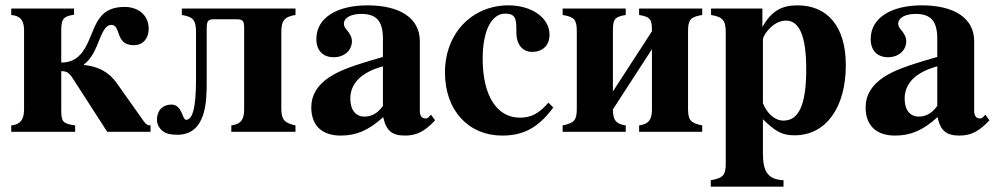

<svg xmlns="http://www.w3.org/2000/svg" viewBox="-20 -493 3732 718"><path d="M257 -461H22V-437C56 -434 70 -417 70 -379V-84C70 -45 55 -27 22 -24V0H261V-24C214 -31 209 -37 209 -84V-227C232 -227 240 -219 254 -197L381 0H543V-24C532 -24 527 -27 518 -39L416 -183C388 -223 347 -245 294 -250V-252C318 -270 333 -299 343 -323C354 -347 368 -400 396 -400C434 -400 409 -324 480 -324C519 -324 536 -354 536 -385C536 -436 498 -467 446 -467C388 -467 361 -443 342 -409C310 -350 299 -259 209 -259V-376C209 -419 214 -432 257 -438Z M660 -461V-437C704 -430 713 -416 713 -372V-204C713 -141 711 -45 676 -45C661 -45 662 -102 621 -102C591 -102 567 -83 567 -44C567 -30 574 -15 587 -4C600 7 619 11 643 11C751 11 753 -114 753 -184V-387C753 -416 759 -421 782 -421H861C889 -421 893 -416 893 -387V-84C893 -47 882 -29 845 -24V0H1085V-24C1044 -33 1032 -45 1032 -87V-372C1032 -415 1042 -430 1085 -437V-461Z M1412 -97C1390 -66 1366 -57 1342 -57C1312 -57 1290 -80 1290 -124C1290 -182 1332 -223 1412 -245ZM1592 -64 1582 -54C1579 -51 1576 -50 1571 -50C1557 -50 1550 -61 1550 -78V-339C1550 -425 1476 -473 1354 -473C1241 -473 1163 -427 1163 -347C1163 -305 1187 -279 1228 -279C1268 -279 1296 -305 1296 -339C1296 -353 1290 -365 1277 -381C1268 -391 1266 -398 1266 -404C1266 -428 1295 -441 1331 -441C1390 -441 1412 -412 1412 -348V-280C1296 -247 1249 -229 1211 -204C1166 -174 1144 -136 1144 -92C1144 -18 1190 14 1254 14C1312 14 1358 -5 1413 -55C1424 -4 1446 14 1495 14C1538 14 1569 -2 1607 -43Z M2031 -109C1994 -67 1965 -53 1924 -53C1837 -53 1785 -137 1785 -273C1785 -382 1820 -442 1869 -442C1911 -442 1911 -419 1911 -372C1911 -324 1936 -299 1970 -299C2010 -299 2035 -324 2035 -363C2035 -427 1968 -473 1881 -473C1748 -473 1644 -371 1644 -222C1644 -79 1733 14 1858 14C1938 14 1994 -16 2049 -91Z M2418 -84C2418 -47 2407 -29 2370 -24V0H2606V-24C2561 -33 2553 -45 2553 -87V-376C2553 -419 2562 -430 2606 -437V-461H2370V-437C2414 -430 2418 -419 2418 -376L2272 -151V-376C2272 -419 2276 -430 2320 -437V-461H2084V-437C2128 -430 2137 -419 2137 -376V-87C2137 -45 2129 -33 2084 -24V0H2320V-24C2283 -29 2272 -45 2272 -84L2418 -309Z M2833 -346C2833 -352 2840 -366 2851 -379C2871 -403 2896 -416 2919 -416C2970 -416 2995 -357 2995 -234C2995 -96 2965 -42 2910 -42C2877 -42 2848 -69 2833 -107ZM2831 -461H2639V-437C2683 -430 2694 -416 2694 -372V118C2694 160 2686 173 2638 181V205H2910V181C2849 178 2833 146 2833 79V-47C2881 0 2906 13 2951 13C3071 13 3143 -94 3143 -249C3143 -396 3073 -473 2962 -473C2903 -473 2865 -452 2831 -392Z M3485 -97C3463 -66 3439 -57 3415 -57C3385 -57 3363 -80 3363 -124C3363 -182 3405 -223 3485 -245ZM3665 -64 3655 -54C3652 -51 3649 -50 3644 -50C3630 -50 3623 -61 3623 -78V-339C3623 -425 3549 -473 3427 -473C3314 -473 3236 -427 3236 -347C3236 -305 3260 -279 3301 -279C3341 -279 3369 -305 3369 -339C3369 -353 3363 -365 3350 -381C3341 -391 3339 -398 3339 -404C3339 -428 3368 -441 3404 -441C3463 -441 3485 -412 3485 -348V-280C3369 -247 3322 -229 3284 -204C3239 -174 3217 -136 3217 -92C3217 -18 3263 14 3327 14C3385 14 3431 -5 3486 -55C3497 -4 3519 14 3568 14C3611 14 3642 -2 3680 -43Z"/></svg>

Font: XITS Math
Style: Bold
Weight: 700
Designer: MicroPress Inc., with final additions and corrections provided by Coen Hoffman, Elsevier (retired)
Version: Version 1.302